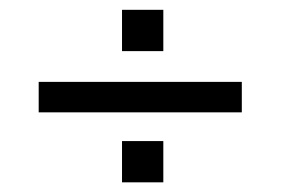

<svg xmlns="http://www.w3.org/2000/svg" viewBox="-20 -561 580 397"><path d="M60 -328.7V-391.7H480V-328.7ZM232.3 -455.3V-540.7H317.7V-455.3ZM232.3 -184V-269.3H317.7V-184Z"/></svg>

Font: Manrope
Style: Regular
Weight: 400
Designer: Mikhail Sharanda
Foundry: Mikhail Sharanda
Version: Version 4.503